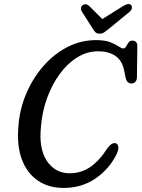

<svg xmlns="http://www.w3.org/2000/svg" viewBox="-20 -910 695 943"><path d="M551 -205.5Q560 -201 561.2 -186.5Q562.5 -172 551 -149.5Q515.5 -79 448.5 -33Q381.5 13 292 13Q218.5 13 165.5 -23.2Q112.5 -59.5 87.2 -127.5Q62 -195.5 70.5 -290.5Q76.5 -374 108.8 -450Q141 -526 192.8 -585.2Q244.5 -644.5 310.8 -678.8Q377 -713 452 -713Q495 -713 521.2 -702.8Q547.5 -692.5 562.5 -682.2Q577.5 -672 585.5 -672Q593.5 -672 599 -681.5Q604.5 -691 611 -700.8Q617.5 -710.5 629.5 -710.5Q655 -710.5 654.5 -682.5L652.5 -529.5Q652 -515.5 644.5 -507.8Q637 -500 625.5 -500Q603.5 -500 597 -528.5L589.5 -564.5Q580 -612.5 547.2 -635.2Q514.5 -658 461 -658Q407 -658 359 -628Q311 -598 273.2 -546.5Q235.5 -495 211.5 -429Q187.5 -363 181.5 -291Q169.5 -181 210 -120Q250.5 -59 322 -59Q379 -59 424 -90.2Q469 -121.5 507.5 -182Q531.5 -214 551 -205.5ZM516 -769.5Q502.5 -758.5 492.2 -751.5Q482 -744.5 469.5 -744.5Q456.5 -744.5 449.5 -751Q442.5 -757.5 435.5 -769.5L381.5 -854Q371 -873 386 -884.5Q402 -895.5 417.5 -881L482.5 -816.5L586 -881Q613 -897 624.5 -884.5Q628.5 -879.5 627.5 -870Q626.5 -860.5 616.5 -852Z"/></svg>

Font: Fraunces 144pt SuperSoft
Style: Italic
Weight: 400
Italic angle: -16°
Version: Version 1.000;[b76b70a41]